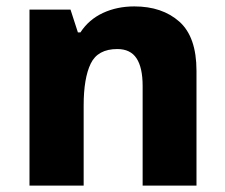

<svg xmlns="http://www.w3.org/2000/svg" viewBox="-20 -579 703 599"><path d="M399 -559Q486 -559 539.5 -511.5Q593 -464 593 -358V0H425V-311Q425 -368 406 -397Q387 -426 346 -426Q285 -426 263 -380.5Q241 -335 241 -250V0H72V-549H200L223 -478H231Q257 -518 301 -538.5Q345 -559 399 -559Z"/></svg>

Font: Noto Sans Malayalam ExtraBold
Style: Regular
Weight: 800
Designer: Jelle Bosma - Monotype Design Team
Foundry: Monotype Imaging Inc.
Version: Version 2.104; ttfautohint (v1.8.4.7-5d5b)